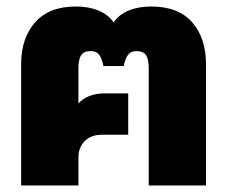

<svg xmlns="http://www.w3.org/2000/svg" viewBox="-20 -570 698 590"><path d="M45 -373Q45 -453 88 -501.5Q131 -550 213 -550Q253 -550 283 -537.5Q313 -525 329 -501Q345 -525 375 -537.5Q405 -550 445 -550Q528 -550 570.5 -501.5Q613 -453 613 -373V0H437V-359Q437 -387 429 -400Q421 -413 399 -413Q382 -413 373.5 -401.5Q365 -390 360 -367H298Q293 -391 284.5 -402Q276 -413 259 -413Q237 -413 229 -400Q221 -387 221 -359V-252Q233 -266 253.5 -274.5Q274 -283 300 -283H374V-156H293Q260 -156 240.5 -136.5Q221 -117 221 -86V0H45Z"/></svg>

Font: Prompt
Style: Bold
Weight: 700
Designer: Katatrad Team
Foundry: CadsonDemak
Version: Version 1.000